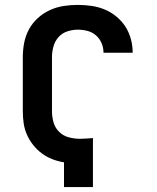

<svg xmlns="http://www.w3.org/2000/svg" viewBox="-20 -763 640 783"><path d="M241 0V-101Q216 -105 193 -114Q170 -123 150.5 -137.5Q131 -152 115.5 -171.5Q100 -191 90 -213.5Q80 -236 76.5 -260.5Q73 -285 73 -309V-530Q73 -559 78.5 -588Q84 -617 98 -643Q112 -669 134 -689Q156 -709 183 -721.5Q210 -734 239 -738.5Q268 -743 297 -743Q325 -743 353 -739Q381 -735 406.5 -724.5Q432 -714 454 -696Q476 -678 491 -655Q506 -632 513.5 -604.5Q521 -577 521 -550Q521 -549 521 -549Q521 -549 521 -548H402Q402 -549 402 -549Q402 -549 402 -549Q402 -569 394 -587.5Q386 -606 371 -619Q356 -632 336.5 -637Q317 -642 297 -642Q276 -642 254.5 -635Q233 -628 218.5 -611.5Q204 -595 198 -573.5Q192 -552 192 -530V-309Q192 -286 198.5 -263.5Q205 -241 221.5 -225Q238 -209 260.5 -203Q283 -197 306 -197Q320 -197 333 -198Q346 -199 359 -200V0Z"/></svg>

Font: Zed Sans Extended
Style: Bold
Weight: 700
Width: 7
Designer: Belleve Invis
Foundry: Belleve Invis
Version: Version 1.0.0; ttfautohint (v1.8.4)